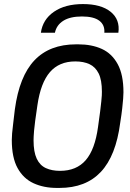

<svg xmlns="http://www.w3.org/2000/svg" viewBox="-20 -914 640 944"><path d="M260 10Q195 10 145 -13Q95 -36 66.5 -87.5Q38 -139 38 -226Q38 -240 39.5 -258Q41 -276 44.5 -304Q48 -332 53 -376Q75 -539 149.5 -617.5Q224 -696 354 -696H365Q431 -696 480.5 -673.5Q530 -651 558.5 -599Q587 -547 587 -460Q587 -447 585.5 -428.5Q584 -410 581 -382Q578 -354 571 -310Q550 -148 476 -69Q402 10 272 10ZM275 -74Q356 -74 401.5 -126.5Q447 -179 462 -290Q469 -337 472.5 -367Q476 -397 478 -415Q480 -433 480.5 -444Q481 -455 481 -463Q481 -521 465 -553Q449 -585 420 -598.5Q391 -612 350 -612Q271 -612 225.5 -559.5Q180 -507 164 -397Q157 -350 153 -320Q149 -290 147.5 -271.5Q146 -253 145.5 -242.5Q145 -232 145 -224Q145 -167 160.5 -134Q176 -101 205.5 -87.5Q235 -74 275 -74ZM181 -753Q190 -818 245 -856Q300 -894 388 -894Q477 -894 524 -856Q571 -818 562 -753H493Q496 -791 468.5 -812Q441 -833 383 -833Q325 -833 291.5 -812Q258 -791 250 -753Z"/></svg>

Font: Chivo Mono
Style: Italic
Weight: 400
Italic angle: -8.05°
Monospace: yes
Version: Version 1.008